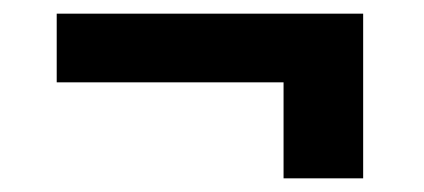

<svg xmlns="http://www.w3.org/2000/svg" viewBox="-20 -406 620 281"><path d="M63 -386H511.5V-145H395V-285.5H63Z"/></svg>

Font: Lato Heavy
Style: Regular
Weight: 800
Designer: Lukasz Dziedzic
Foundry: tyPoland Lukasz Dziedzic
Version: Version 2.007; 2014-02-27